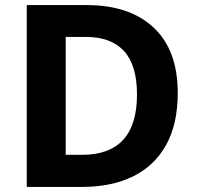

<svg xmlns="http://www.w3.org/2000/svg" viewBox="-20 -734 772 754"><path d="M678 -369Q678 -246 632 -164Q586 -82 502 -41Q418 0 303 0H85V-714H321Q489 -714 583.5 -625.5Q678 -537 678 -369ZM518 -363Q518 -478 467 -533.5Q416 -589 317 -589H238V-126H302Q518 -126 518 -363Z"/></svg>

Font: Noto Sans Khmer UI
Style: Bold
Weight: 700
Designer: Danh Hong and the Monotype Design Team
Foundry: Monotype Imaging Inc.
Version: Version 2.002; ttfautohint (v1.8.4.7-5d5b)